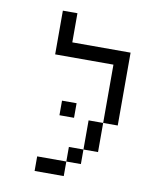

<svg xmlns="http://www.w3.org/2000/svg" viewBox="-79 -749 658 811"><g transform="rotate(10 250.0 -344.0)"><path d="M250 -250V-312.5H187.5V-250ZM250 -62.5H125V0H250ZM250 -62.5H312.5V-125H250ZM312.5 -125H375Q375 -125 375 -250H312.5Q312.5 -250 312.5 -125ZM375 -250H437.5V-562.5H187.5Q187.5 -562.5 187.5 -687.5H125V-500H375Q375 -500 375 -250Z"/></g></svg>

Font: CalcUnifontExMono
Style: Regular
Weight: 500
Version: Version 15.0.06